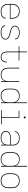

<svg xmlns="http://www.w3.org/2000/svg" viewBox="2308 -3084 783 5440"><g transform="rotate(90 2700.0 -363.5)"><path d="M301 8Q272 8 243.5 2.5Q215 -3 190 -16.5Q165 -30 145 -51Q125 -72 112.5 -98Q100 -124 95.5 -152.5Q91 -181 91 -210V-310Q91 -339 95.5 -367.5Q100 -396 112.5 -421.5Q125 -447 144.5 -468.5Q164 -490 189 -503.5Q214 -517 242.5 -522.5Q271 -528 300 -528Q329 -528 357.5 -522.5Q386 -517 411 -503.5Q436 -490 455.5 -468.5Q475 -447 487.5 -421.5Q500 -396 504.5 -367.5Q509 -339 509 -310V-251H112V-210Q112 -184 116 -158Q120 -132 131 -108.5Q142 -85 160 -65.5Q178 -46 200.5 -33.5Q223 -21 249 -16Q275 -11 301 -11Q321 -11 341.5 -13Q362 -15 381.5 -20Q401 -25 419.5 -34.5Q438 -44 452.5 -58Q467 -72 476 -91Q485 -110 486 -130H507Q506 -107 496.5 -85.5Q487 -64 471 -47.5Q455 -31 434.5 -20Q414 -9 392 -3Q370 3 347 5.5Q324 8 301 8ZM488 -269V-310Q488 -336 484 -362Q480 -388 469 -411.5Q458 -435 440.5 -454.5Q423 -474 400.5 -486.5Q378 -499 352 -504Q326 -509 300 -509Q274 -509 248 -504Q222 -499 199.5 -486.5Q177 -474 159.5 -454.5Q142 -435 131 -411.5Q120 -388 116 -362Q112 -336 112 -310V-269Z M899 8Q877 8 855 6Q833 4 811.5 -1Q790 -6 769.5 -15.5Q749 -25 732.5 -40Q716 -55 706.5 -75.5Q697 -96 697 -118V-120H718V-118Q718 -99 727 -81Q736 -63 751 -50.5Q766 -38 784 -30.5Q802 -23 821 -18.5Q840 -14 859.5 -12.5Q879 -11 899 -11Q919 -11 939 -13Q959 -15 978.5 -20Q998 -25 1016 -33.5Q1034 -42 1048.5 -56Q1063 -70 1072 -89Q1081 -108 1081 -128Q1081 -148 1070.5 -166.5Q1060 -185 1043.5 -197.5Q1027 -210 1007.5 -218Q988 -226 968 -231.5Q948 -237 928 -242.5Q908 -248 888.5 -253.5Q869 -259 849 -264.5Q829 -270 809.5 -277.5Q790 -285 771.5 -294.5Q753 -304 738.5 -318.5Q724 -333 715.5 -352.5Q707 -372 707 -392Q707 -415 715.5 -435.5Q724 -456 739 -472.5Q754 -489 773.5 -500Q793 -511 814 -517Q835 -523 857 -525.5Q879 -528 901 -528Q923 -528 944.5 -526Q966 -524 986.5 -518.5Q1007 -513 1026.5 -503.5Q1046 -494 1061.5 -479Q1077 -464 1086 -444Q1095 -424 1095 -403V-400H1074V-402Q1074 -421 1066 -438.5Q1058 -456 1043.5 -468.5Q1029 -481 1012 -489Q995 -497 976.5 -501.5Q958 -506 939 -507.5Q920 -509 901 -509Q882 -509 862.5 -507Q843 -505 824 -500Q805 -495 787.5 -486Q770 -477 756.5 -463Q743 -449 735 -430.5Q727 -412 727 -393Q727 -372 737.5 -353.5Q748 -335 764.5 -322.5Q781 -310 800.5 -302.5Q820 -295 839.5 -289Q859 -283 879 -277.5Q899 -272 919 -267Q939 -262 959 -256Q979 -250 998.5 -243Q1018 -236 1036 -226Q1054 -216 1069 -201.5Q1084 -187 1092.5 -167.5Q1101 -148 1101 -128Q1101 -105 1092 -84Q1083 -63 1067 -46.5Q1051 -30 1030.5 -19.5Q1010 -9 988.5 -2.5Q967 4 944.5 6Q922 8 899 8Z M1595 8Q1571 8 1548.5 2Q1526 -4 1507 -17.5Q1488 -31 1474.5 -50.5Q1461 -70 1453.5 -92Q1446 -114 1443 -137.5Q1440 -161 1440 -184V-501H1293V-520H1440V-735H1461V-520H1696V-501H1461V-184Q1461 -163 1463 -142.5Q1465 -122 1472 -102.5Q1479 -83 1490 -65.5Q1501 -48 1517.5 -35Q1534 -22 1554 -16.5Q1574 -11 1595 -11Q1614 -11 1632.5 -15Q1651 -19 1667 -29.5Q1683 -40 1695 -55Q1707 -70 1714 -87.5Q1721 -105 1724.5 -123.5Q1728 -142 1728 -161V-165H1749V-161Q1749 -139 1745 -118Q1741 -97 1732 -77Q1723 -57 1709 -40.5Q1695 -24 1677 -12.5Q1659 -1 1637.5 3.5Q1616 8 1595 8Z M2097 8Q2069 8 2041.5 2.5Q2014 -3 1990 -17.5Q1966 -32 1947.5 -53.5Q1929 -75 1918 -101Q1907 -127 1903 -154.5Q1899 -182 1899 -210V-520H1920V-210Q1920 -185 1923.5 -159.5Q1927 -134 1937 -110.5Q1947 -87 1963.5 -67Q1980 -47 2002 -34Q2024 -21 2049.5 -16Q2075 -11 2100 -11Q2125 -11 2150.5 -16Q2176 -21 2198 -34Q2220 -47 2236.5 -67Q2253 -87 2263 -110.5Q2273 -134 2276.5 -159.5Q2280 -185 2280 -210V-520H2301V0H2280V-114Q2270 -86 2252.5 -61.5Q2235 -37 2210 -21Q2185 -5 2155.5 1.5Q2126 8 2097 8Z M2693 8Q2665 8 2637 2.5Q2609 -3 2584.5 -17Q2560 -31 2541 -52.5Q2522 -74 2511 -100Q2500 -126 2495.5 -154Q2491 -182 2491 -210V-310Q2491 -338 2495.5 -366Q2500 -394 2511 -420Q2522 -446 2541 -467.5Q2560 -489 2584.5 -503Q2609 -517 2637 -522.5Q2665 -528 2693 -528Q2723 -528 2752.5 -521.5Q2782 -515 2807.5 -499Q2833 -483 2851.5 -458.5Q2870 -434 2880 -405V-735H2901V0H2880V-115Q2870 -86 2851.5 -61.5Q2833 -37 2807.5 -21Q2782 -5 2752.5 1.5Q2723 8 2693 8ZM2696 -11Q2722 -11 2747.5 -16Q2773 -21 2795 -34Q2817 -47 2834.5 -66.5Q2852 -86 2862 -109.5Q2872 -133 2876 -158.5Q2880 -184 2880 -210V-310Q2880 -336 2876 -361.5Q2872 -387 2862 -410.5Q2852 -434 2834.5 -453.5Q2817 -473 2795 -486Q2773 -499 2747.5 -504Q2722 -509 2696 -509Q2670 -509 2644.5 -504Q2619 -499 2597 -486Q2575 -473 2557.5 -453.5Q2540 -434 2530 -410.5Q2520 -387 2516 -361.5Q2512 -336 2512 -310V-210Q2512 -184 2516 -158.5Q2520 -133 2530 -109.5Q2540 -86 2557.5 -66.5Q2575 -47 2597 -34Q2619 -21 2644.5 -16Q2670 -11 2696 -11Z M3501 0H3099V-19H3298V-501H3115V-520H3318V-19H3501ZM3306 -644Q3301 -644 3295.5 -645.5Q3290 -647 3286.5 -650.5Q3283 -654 3281.5 -659.5Q3280 -665 3280 -670Q3280 -675 3281.5 -680.5Q3283 -686 3286.5 -689.5Q3290 -693 3295.5 -695Q3301 -697 3306 -697Q3311 -697 3316.5 -695Q3322 -693 3325.5 -689.5Q3329 -686 3331 -680.5Q3333 -675 3333 -670Q3333 -665 3331 -659.5Q3329 -654 3325.5 -650.5Q3322 -647 3316.5 -645.5Q3311 -644 3306 -644Z M3892 8Q3869 8 3845.5 5.5Q3822 3 3799.5 -3.5Q3777 -10 3756.5 -22Q3736 -34 3721 -51.5Q3706 -69 3698.5 -91.5Q3691 -114 3691 -138Q3691 -163 3700.5 -187.5Q3710 -212 3728.5 -229Q3747 -246 3770.5 -256.5Q3794 -267 3819 -273.5Q3844 -280 3869.5 -282Q3895 -284 3920 -284H4080V-336Q4080 -360 4075.5 -383.5Q4071 -407 4059.5 -428Q4048 -449 4030.5 -465.5Q4013 -482 3991 -492Q3969 -502 3945.5 -505.5Q3922 -509 3898 -509Q3878 -509 3858 -507Q3838 -505 3818.5 -500Q3799 -495 3781 -485.5Q3763 -476 3749 -462Q3735 -448 3726.5 -429Q3718 -410 3718 -390H3697Q3698 -413 3706.5 -434Q3715 -455 3730.5 -472Q3746 -489 3766 -500Q3786 -511 3808 -517Q3830 -523 3852.5 -525.5Q3875 -528 3898 -528Q3924 -528 3950.5 -524Q3977 -520 4001 -509Q4025 -498 4045 -479.5Q4065 -461 4078 -438Q4091 -415 4096 -388.5Q4101 -362 4101 -336V0H4080V-103Q4069 -76 4049.5 -53.5Q4030 -31 4004.5 -17Q3979 -3 3950 2.5Q3921 8 3892 8ZM3895 -11Q3919 -11 3943.5 -15Q3968 -19 3990 -29.5Q4012 -40 4030 -56.5Q4048 -73 4059.5 -94.5Q4071 -116 4075.5 -140.5Q4080 -165 4080 -189V-265H3920Q3897 -265 3874.5 -263.5Q3852 -262 3830 -256.5Q3808 -251 3786.5 -242.5Q3765 -234 3747.5 -219.5Q3730 -205 3721 -183.5Q3712 -162 3712 -139Q3712 -118 3719 -98Q3726 -78 3740 -62.5Q3754 -47 3773 -37Q3792 -27 3812 -21Q3832 -15 3853 -13Q3874 -11 3895 -11Z M4493 8Q4465 8 4437 2.5Q4409 -3 4384.5 -17Q4360 -31 4341 -52.5Q4322 -74 4311 -100Q4300 -126 4295.5 -154Q4291 -182 4291 -210V-310Q4291 -338 4295.5 -366Q4300 -394 4311 -420Q4322 -446 4341 -467.5Q4360 -489 4384.5 -503Q4409 -517 4437 -522.5Q4465 -528 4493 -528Q4523 -528 4552.5 -521.5Q4582 -515 4607.5 -499Q4633 -483 4651.5 -458.5Q4670 -434 4680 -405V-735H4701V0H4680V-115Q4670 -86 4651.5 -61.5Q4633 -37 4607.5 -21Q4582 -5 4552.5 1.5Q4523 8 4493 8ZM4496 -11Q4522 -11 4547.5 -16Q4573 -21 4595 -34Q4617 -47 4634.5 -66.5Q4652 -86 4662 -109.5Q4672 -133 4676 -158.5Q4680 -184 4680 -210V-310Q4680 -336 4676 -361.5Q4672 -387 4662 -410.5Q4652 -434 4634.5 -453.5Q4617 -473 4595 -486Q4573 -499 4547.5 -504Q4522 -509 4496 -509Q4470 -509 4444.5 -504Q4419 -499 4397 -486Q4375 -473 4357.5 -453.5Q4340 -434 4330 -410.5Q4320 -387 4316 -361.5Q4312 -336 4312 -310V-210Q4312 -184 4316 -158.5Q4320 -133 4330 -109.5Q4340 -86 4357.5 -66.5Q4375 -47 4397 -34Q4419 -21 4444.5 -16Q4470 -11 4496 -11Z M5100 8Q5071 8 5042.5 2.5Q5014 -3 4989 -16.5Q4964 -30 4944.5 -51.5Q4925 -73 4912.5 -98.5Q4900 -124 4895.5 -152.5Q4891 -181 4891 -210V-310Q4891 -339 4895.5 -367.5Q4900 -396 4912.5 -421.5Q4925 -447 4944.5 -468.5Q4964 -490 4989 -503.5Q5014 -517 5042.5 -522.5Q5071 -528 5100 -528Q5129 -528 5157.5 -522.5Q5186 -517 5211 -503.5Q5236 -490 5255.5 -468.5Q5275 -447 5287.5 -421.5Q5300 -396 5304.5 -367.5Q5309 -339 5309 -310V-210Q5309 -181 5304.5 -152.5Q5300 -124 5287.5 -98.5Q5275 -73 5255.5 -51.5Q5236 -30 5211 -16.5Q5186 -3 5157.5 2.5Q5129 8 5100 8ZM5100 -11Q5126 -11 5152 -16Q5178 -21 5200.5 -33.5Q5223 -46 5240.5 -65.5Q5258 -85 5269 -108.5Q5280 -132 5284 -158Q5288 -184 5288 -210V-310Q5288 -336 5284 -362Q5280 -388 5269 -411.5Q5258 -435 5240.5 -454.5Q5223 -474 5200.5 -486.5Q5178 -499 5152 -504Q5126 -509 5100 -509Q5074 -509 5048 -504Q5022 -499 4999.5 -486.5Q4977 -474 4959.5 -454.5Q4942 -435 4931 -411.5Q4920 -388 4916 -362Q4912 -336 4912 -310V-210Q4912 -184 4916 -158Q4920 -132 4931 -108.5Q4942 -85 4959.5 -65.5Q4977 -46 4999.5 -33.5Q5022 -21 5048 -16Q5074 -11 5100 -11Z"/></g></svg>

Font: Iosevka Thin Extended
Style: Regular
Weight: 100
Width: 7
Monospace: yes
Designer: Belleve Invis
Foundry: Belleve Invis
Version: Version 32.5.0; ttfautohint (v1.8.4)